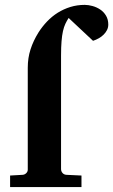

<svg xmlns="http://www.w3.org/2000/svg" viewBox="-20 -760 460 780"><path d="M419.9 -660.2Q419.9 -648.4 414.8 -638.2Q409.7 -627.9 401.1 -619.4Q392.6 -610.8 381.3 -604.5Q370.1 -598.1 357.9 -594.2L258.8 -687Q251.5 -675.8 245.6 -663.3Q239.7 -650.9 235.8 -633.5Q231.9 -616.2 230 -592.3Q228 -568.4 228 -534.2V-73.2Q228 -64 234.1 -57.1Q240.2 -50.3 250 -49.8L311 -46.9V0H21V-46.9L71.8 -49.8Q80.1 -50.3 86.4 -56.4Q92.8 -62.5 92.8 -70.8V-484.9Q92.8 -524.4 104 -559.3Q115.2 -594.2 136.2 -627.9Q151.4 -651.9 171.1 -672.6Q190.9 -693.4 214.6 -708.3Q238.3 -723.1 265.9 -731.7Q293.5 -740.2 324.2 -740.2Q338.9 -740.2 355.7 -735.6Q372.6 -731 387 -721.4Q401.4 -711.9 410.6 -696.5Q419.9 -681.2 419.9 -660.2Z"/></svg>

Font: Charis SIL Eur
Style: Bold
Weight: 700
Foundry: SIL International
Version: Version 5.000